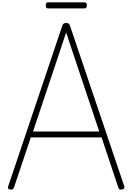

<svg xmlns="http://www.w3.org/2000/svg" viewBox="-20 -1618 1140 1652"><path d="M70 13Q54 10 50 3Q46 -4 51 -16L516 -1397Q520 -1410 527.5 -1415Q535 -1420 549 -1420Q564 -1420 571 -1415Q578 -1410 582 -1397L1049 -16Q1053 -4 1048 3Q1043 10 1029 13Q1015 15 1008 10.5Q1001 6 996 -10L854 -436H245L102 -10Q97 4 90.5 9.5Q84 15 70 13ZM264 -486H834L549 -1338ZM393 -1546Q382 -1546 378 -1552.5Q374 -1559 374 -1571Q374 -1584 378 -1591Q382 -1598 393 -1598H707Q719 -1598 723 -1591Q727 -1584 727 -1571Q727 -1559 723 -1552.5Q719 -1546 707 -1546Z"/></svg>

Font: Playwrite BE WAL ExtraLight
Style: Regular
Weight: 250
Version: Version 1.002